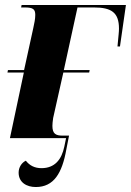

<svg xmlns="http://www.w3.org/2000/svg" viewBox="-20 -556 527 773"><path d="M20 0H246L239 34C228 87 200 121 147 121C119 121 99 110 84 91C67 99 55 118 55 139C55 179 88 197 124 197C197 197 230 141 247 46L258 -10H232C205 -10 191 -17 191 -49C191 -56 192 -68 194 -81L235 -264H339L341 -274H237L292 -526H358C428 -526 459 -506 459 -441C459 -427 457 -413 453 -369H463L487 -536H67L65 -526H80C113 -526 122 -519 122 -496C122 -479 118 -462 114 -443L77 -274H12L10 -264H76Z"/></svg>

Font: Noto Serif Display Condensed ExtraBold
Style: Italic
Weight: 800
Width: 3
Italic angle: -12°
Designer: Monotype Design Team
Foundry: Monotype Imaging Inc.
Version: Version 2.009